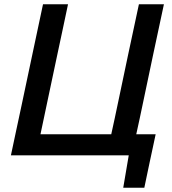

<svg xmlns="http://www.w3.org/2000/svg" viewBox="-20 -733 810 906"><path d="M561.5 153 587.5 0H31.5Q44 -58.5 55.5 -113Q67 -167.5 81.5 -234.5L132 -473Q146.5 -542 158.5 -597.8Q170.5 -653.5 183 -713H301Q288.5 -653 276.5 -597.2Q264.5 -541.5 250 -473L203.5 -253.5Q194.5 -210 186.5 -172.8Q178.5 -135.5 171 -99.5H505Q513 -135.5 521 -173Q529 -210.5 538 -253.5L584.5 -474.5Q599 -542 610.8 -597.5Q622.5 -653 635.5 -713H753.5Q740.5 -653 728.8 -597.5Q717 -542 702.5 -474.5L656 -253.5Q647 -210.5 639 -173Q631 -135.5 623 -99.5H714.5Q707.5 -68 700.8 -35.2Q694 -2.5 687 29Q680.5 59.5 674 90.8Q667.5 122 661 153Z"/></svg>

Font: Commissioner Medium
Style: Italic
Weight: 500
Italic angle: -12°
Designer: Kostas Bartsokas
Foundry: Kostas Bartsokas
Version: Version 1.000; ttfautohint (v1.8.3)